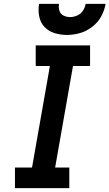

<svg xmlns="http://www.w3.org/2000/svg" viewBox="-20 -969 564 989"><path d="M57 0V-106H145L237 -629H164V-735H444V-629H356L264 -106H337V0ZM325 -789Q292 -789 261 -798.5Q230 -808 209 -830.5Q188 -853 182 -884.5Q176 -916 181 -949H284Q281 -931 286 -914Q291 -897 307 -889Q323 -881 341 -881Q359 -881 377.5 -889Q396 -897 407 -913.5Q418 -930 421 -949H524Q518 -915 501 -884Q484 -853 454.5 -830.5Q425 -808 391.5 -798.5Q358 -789 325 -789Z"/></svg>

Font: Iosevka SS08
Style: Bold Italic
Weight: 700
Italic angle: -10°
Monospace: yes
Designer: Belleve Invis
Foundry: Belleve Invis
Version: 2.1.0; ttfautohint (v1.8.2)